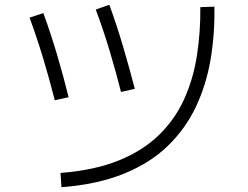

<svg xmlns="http://www.w3.org/2000/svg" viewBox="-20 -760 1040 806"><path d="M488 -374Q466 -461 440 -547.5Q414 -634 382 -720L439 -740Q471 -652 497 -563.5Q523 -475 546 -387ZM238 26 234 -34Q376 -45 477.5 -86Q579 -127 646.5 -192.5Q714 -258 752.5 -342.5Q791 -427 806.5 -525.5Q822 -624 821 -730L880 -732Q882 -617 864 -510.5Q846 -404 802.5 -312Q759 -220 685 -148Q611 -76 500.5 -31Q390 14 238 26ZM210 -339Q188 -426 162 -512.5Q136 -599 104 -686L162 -705Q194 -617 220 -529Q246 -441 268 -352Z"/></svg>

Font: Murecho Light
Style: Regular
Weight: 300
Designer: Neil Summerour
Foundry: Positype
Version: Version 1.010; ttfautohint (v1.8.3)